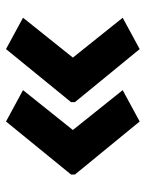

<svg xmlns="http://www.w3.org/2000/svg" viewBox="59 -602 496 655"><g transform="rotate(-90 307.5 -274.0)"><path d="M40 -280V-267L221 -46L328 -104L192 -274L328 -444L221 -502ZM287 -280V-267L468 -46L575 -104L439 -274L575 -444L468 -502Z"/></g></svg>

Font: Noto Sans Javanese
Style: Bold
Weight: 700
Designer: Monotype Design Team
Foundry: Monotype Imaging Inc.
Version: Version 2.005